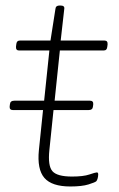

<svg xmlns="http://www.w3.org/2000/svg" viewBox="-20 -670 430 696"><path d="M235 6Q168 6 141 -25Q114 -56 121 -126L136 -271H27Q14 -271 15 -284L16 -292Q17 -305 32 -305H140L159 -487H49Q37 -487 38 -501L39 -509Q40 -523 52 -523H163L181 -638Q182 -650 196 -650H199Q215 -650 213 -638L200 -523H359Q371 -523 370 -509L369 -501Q368 -487 356 -487H197L178 -305H306Q319 -305 318 -292L317 -284Q316 -271 301 -271H174L159 -126Q153 -69 170 -49.5Q187 -30 241 -30Q282 -30 304 -37.5Q326 -45 331 -45Q336 -45 336 -38Q336 -31 334 -23.5Q332 -16 329 -13Q325 -9 301 -1.5Q277 6 235 6Z"/></svg>

Font: Asap Expanded Expanded Thin
Style: Italic
Weight: 100
Width: 7
Italic angle: -6°
Designer: Pablo Cosgaya
Foundry: Omnibus-Type
Version: Version 3.001; ttfautohint (v1.8.4.7-5d5b)